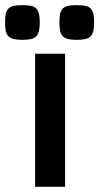

<svg xmlns="http://www.w3.org/2000/svg" viewBox="-44 -723 385 743"><path d="M91.8 -515.1H208V0H91.8ZM-24.4 -636.2Q-24.4 -656.7 -21.7 -669.7Q-19 -682.6 -11.2 -690.2Q-3.4 -697.8 9.5 -700.4Q22.5 -703.1 42 -703.1Q62.5 -703.1 75.7 -700.4Q88.9 -697.8 96.2 -690.2Q103.5 -682.6 106.7 -669.7Q109.9 -656.7 109.9 -636.2Q109.9 -616.2 106.7 -603.3Q103.5 -590.3 96.2 -582.5Q88.9 -574.7 75.7 -571.8Q62.5 -568.8 42 -568.8Q22.5 -568.8 9.5 -571.8Q-3.4 -574.7 -11.2 -582.5Q-19 -590.3 -21.7 -603.3Q-24.4 -616.2 -24.4 -636.2ZM186 -636.2Q186 -656.7 188.7 -669.7Q191.4 -682.6 199.2 -690.2Q207 -697.8 220 -700.4Q232.9 -703.1 252.4 -703.1Q272.9 -703.1 286.1 -700.4Q299.3 -697.8 306.6 -690.2Q314 -682.6 317.1 -669.7Q320.3 -656.7 320.3 -636.2Q320.3 -616.2 317.1 -603.3Q314 -590.3 306.6 -582.5Q299.3 -574.7 286.1 -571.8Q272.9 -568.8 252.4 -568.8Q232.9 -568.8 220 -571.8Q207 -574.7 199.2 -582.5Q191.4 -590.3 188.7 -603.3Q186 -616.2 186 -636.2Z"/></svg>

Font: Doppio One
Style: Regular
Weight: 400
Designer: Szymon Celej
Foundry: Szymon Celej
Version: Version 1.002